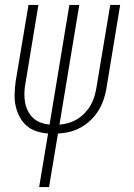

<svg xmlns="http://www.w3.org/2000/svg" viewBox="-20 -540 540 775"><path d="M138 215 174 -1Q149 -3 126.5 -10.5Q104 -18 87 -33Q70 -48 59 -69Q48 -90 43 -113Q38 -136 39 -161Q40 -186 43 -210L95 -520H135L83 -205Q79 -185 78.5 -165.5Q78 -146 81 -128Q84 -110 92 -93.5Q100 -77 113 -64.5Q126 -52 143.5 -45.5Q161 -39 180 -37L260 -520H300L220 -37Q238 -38 256.5 -43.5Q275 -49 291.5 -59Q308 -69 322 -83.5Q336 -98 345.5 -114.5Q355 -131 360.5 -149Q366 -167 369 -185L425 -520H465L409 -180Q405 -157 397 -134.5Q389 -112 376 -91.5Q363 -71 345 -54Q327 -37 305 -25Q283 -13 260 -7.5Q237 -2 214 -1L178 215Z"/></svg>

Font: Iosevka Term Curly XLt Obl
Style: Regular
Weight: 200
Italic angle: -9°
Designer: Belleve Invis
Foundry: Belleve Invis
Version: Version 32.3.0